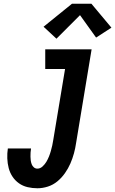

<svg xmlns="http://www.w3.org/2000/svg" viewBox="-20 -999 616 1027"><path d="M180 8Q153 8 127.5 2Q102 -4 81.5 -18.5Q61 -33 47 -54Q33 -75 26.5 -100Q20 -125 19 -152Q18 -179 22 -205H146Q144 -194 143.5 -183Q143 -172 143 -161Q143 -150 144.5 -140Q146 -130 149.5 -120.5Q153 -111 161 -104Q169 -97 180 -97Q195 -97 207.5 -108.5Q220 -120 228 -133.5Q236 -147 242 -162Q248 -177 252 -191.5Q256 -206 259.5 -221Q263 -236 265 -251L328 -630H222V-735H470L387 -234Q383 -206 375.5 -178.5Q368 -151 356.5 -124.5Q345 -98 327.5 -73Q310 -48 287 -29Q264 -10 236 -1Q208 8 180 8ZM282 -792 213 -856 365 -979H469L576 -851L494 -798L408 -918Z"/></svg>

Font: Iosevka Slab Extrabold Oblique
Style: Regular
Weight: 800
Italic angle: -9°
Monospace: yes
Designer: Belleve Invis
Foundry: Belleve Invis
Version: Version 11.1.1; ttfautohint (v1.8.3)